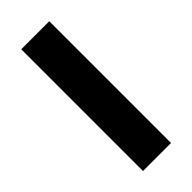

<svg xmlns="http://www.w3.org/2000/svg" viewBox="-211 -671 707 707"><g transform="rotate(-45 143.0 -317.0)"><path d="M70 0V-634H216V0Z"/></g></svg>

Font: Matangi Black
Style: Regular
Weight: 900
Designer: Prashant Pant
Foundry: The Graphic Ant
Version: Version 3.002